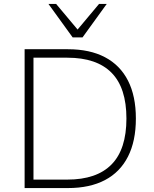

<svg xmlns="http://www.w3.org/2000/svg" viewBox="-20 -955 784 975"><path d="M105 0V-705H325Q436 -705 513 -664.5Q590 -624 630 -545.5Q670 -467 670 -353Q670 -239 630 -160Q590 -81 513 -40.5Q436 0 325 0ZM150 -43H322Q471 -43 546.5 -120Q622 -197 622 -353Q622 -509 546.5 -585.5Q471 -662 322 -662H150ZM349 -765 226 -935H265L374 -805L483 -935H522L399 -765Z"/></svg>

Font: Nunito Sans 10pt ExtraLight
Style: Regular
Weight: 250
Designer: Vernon Adams
Foundry: Vernon Adams
Version: Version 3.101;gftools[0.9.27]